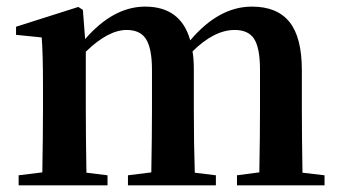

<svg xmlns="http://www.w3.org/2000/svg" viewBox="-20 -558 1024 578"><path d="M36.1 0V-30.3L107.4 -39.1Q109.4 -150.4 109.4 -229.5V-299.8Q109.4 -399.4 105.5 -445.3L28.3 -453.1V-477.5L215.8 -537.1L229.5 -528.3L236.3 -440.4Q321.3 -538.1 417 -538.1Q524.4 -538.1 552.7 -436.5Q638.7 -538.1 738.3 -538.1Q814.5 -538.1 851.6 -491.7Q888.7 -445.3 888.7 -346.7V-229.5Q888.7 -149.4 890.6 -38.1L957 -30.3V0H693.4V-30.3L760.7 -39.1Q762.7 -150.4 762.7 -229.5V-348.6Q762.7 -415 744.1 -442.4Q726.6 -467.8 686.5 -467.8Q625 -467.8 559.6 -403.3Q563.5 -380.9 563.5 -348.6V-229.5Q563.5 -122.1 566.4 -38.1L629.9 -30.3V0H365.2V-30.3L435.5 -39.1Q437.5 -150.4 437.5 -229.5V-347.7Q437.5 -413.1 418.9 -441.4Q401.4 -467.8 361.3 -467.8Q305.7 -467.8 238.3 -402.3V-229.5Q238.3 -149.4 240.2 -38.1L303.7 -30.3V0Z"/></svg>

Font: Bpmf GenYo Min B
Style: B
Weight: 700
Foundry: But Ko
Version: Version 1.320